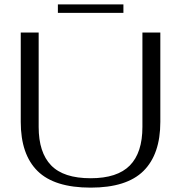

<svg xmlns="http://www.w3.org/2000/svg" viewBox="-20 -849 829 879"><path d="M75 -291V-700H157V-268Q157 -151 214 -92Q271 -33 395 -33Q517 -33 574.5 -91.5Q632 -150 632 -268V-700H714V-291Q714 -143 637 -66.5Q560 10 395 10Q229 10 152 -66Q75 -142 75 -291ZM245 -829H545V-790H245Z"/></svg>

Font: Fahkwang Light
Style: Regular
Weight: 300
Version: Version 1.000; ttfautohint (v1.6)